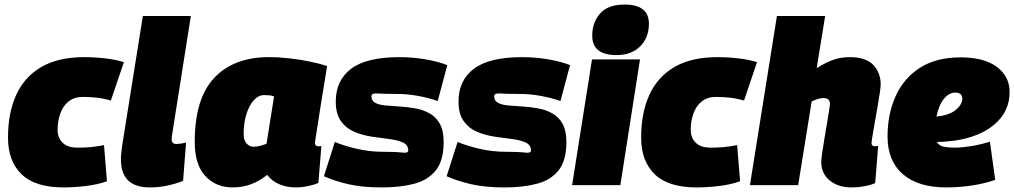

<svg xmlns="http://www.w3.org/2000/svg" viewBox="-20 -810 4437 840"><path d="M258 10Q134 10 74.5 -47.5Q15 -105 15 -208Q15 -316 51 -395Q87 -474 161 -517Q235 -560 349 -560Q395 -560 441.5 -554.5Q488 -549 522 -538L465 -370Q435 -379 405 -382.5Q375 -386 343 -386Q305 -386 280.5 -366.5Q256 -347 244 -314Q232 -281 232 -242Q232 -207 254 -185.5Q276 -164 319 -164Q347 -164 372.5 -166Q398 -168 435 -175L448 -17Q406 -2 354 4Q302 10 258 10Z M605 -740H815L733 -221Q731 -209 731 -201Q731 -180 752 -180Q766 -180 794 -186L781 -19Q750 -6 712 2Q674 10 636 10Q509 10 509 -112Q509 -124 510.5 -139Q512 -154 514 -170Z M1273 10Q1235 10 1202 -4Q1169 -18 1149 -45Q1117 -19 1079.5 -4.5Q1042 10 998 10Q925 10 878.5 -39.5Q832 -89 832 -190Q832 -379 917.5 -469.5Q1003 -560 1156 -560Q1201 -560 1248.5 -554.5Q1296 -549 1339 -540Q1382 -531 1411 -521Q1393 -410 1382.5 -344.5Q1372 -279 1367 -246Q1362 -213 1360 -201Q1358 -189 1358 -186Q1358 -170 1372 -170Q1375 -170 1379 -170Q1383 -170 1386 -171L1373 -10Q1357 -2 1328.5 4Q1300 10 1273 10ZM1146 -181 1179 -388Q1169 -392 1158 -393Q1147 -394 1136 -394Q1111 -394 1090.5 -371.5Q1070 -349 1058 -310.5Q1046 -272 1046 -224Q1046 -196 1059 -182Q1072 -168 1089 -168Q1103 -168 1118 -172Q1133 -176 1146 -181Z M1397 -39 1445 -189Q1482 -173 1539 -159.5Q1596 -146 1654 -146Q1712 -146 1739 -142.5Q1766 -139 1766 -151Q1766 -176 1743 -186.5Q1720 -197 1684 -201.5Q1648 -206 1607.5 -212Q1567 -218 1531 -233Q1495 -248 1472 -279.5Q1449 -311 1449 -366Q1449 -458 1516 -509Q1583 -560 1728 -560Q1787 -560 1843.5 -550Q1900 -540 1937 -525L1895 -368Q1855 -382 1808.5 -390.5Q1762 -399 1719 -399Q1659 -399 1632 -401Q1605 -403 1605 -389Q1605 -369 1622 -360Q1639 -351 1667.5 -348.5Q1696 -346 1729.5 -344Q1763 -342 1796.5 -336Q1830 -330 1858.5 -314.5Q1887 -299 1904 -269Q1921 -239 1921 -188Q1921 -108 1887 -65Q1853 -22 1792 -6Q1731 10 1650 10Q1565 10 1504.5 -4Q1444 -18 1397 -39Z M1934 -39 1982 -189Q2019 -173 2076 -159.5Q2133 -146 2191 -146Q2249 -146 2276 -142.5Q2303 -139 2303 -151Q2303 -176 2280 -186.5Q2257 -197 2221 -201.5Q2185 -206 2144.5 -212Q2104 -218 2068 -233Q2032 -248 2009 -279.5Q1986 -311 1986 -366Q1986 -458 2053 -509Q2120 -560 2265 -560Q2324 -560 2380.5 -550Q2437 -540 2474 -525L2432 -368Q2392 -382 2345.5 -390.5Q2299 -399 2256 -399Q2196 -399 2169 -401Q2142 -403 2142 -389Q2142 -369 2159 -360Q2176 -351 2204.5 -348.5Q2233 -346 2266.5 -344Q2300 -342 2333.5 -336Q2367 -330 2395.5 -314.5Q2424 -299 2441 -269Q2458 -239 2458 -188Q2458 -108 2424 -65Q2390 -22 2329 -6Q2268 10 2187 10Q2102 10 2041.5 -4Q1981 -18 1934 -39Z M2713 -790Q2819 -790 2819 -706Q2819 -646 2781 -607.5Q2743 -569 2677 -569Q2571 -569 2571 -654Q2571 -711 2605 -750.5Q2639 -790 2713 -790ZM2483 0 2570 -550H2780L2694 0Z M3028 10Q2904 10 2844.5 -47.5Q2785 -105 2785 -208Q2785 -316 2821 -395Q2857 -474 2931 -517Q3005 -560 3119 -560Q3165 -560 3211.5 -554.5Q3258 -549 3292 -538L3235 -370Q3205 -379 3175 -382.5Q3145 -386 3113 -386Q3075 -386 3050.5 -366.5Q3026 -347 3014 -314Q3002 -281 3002 -242Q3002 -207 3024 -185.5Q3046 -164 3089 -164Q3117 -164 3142.5 -166Q3168 -168 3205 -175L3218 -17Q3176 -2 3124 4Q3072 10 3028 10Z M3793 -184Q3793 -170 3808 -170Q3816 -170 3822 -172L3809 -9Q3789 0 3761 5Q3733 10 3706 10Q3647 10 3610 -20.5Q3573 -51 3573 -101Q3573 -111 3576.5 -137.5Q3580 -164 3586 -198.5Q3592 -233 3597.5 -267Q3603 -301 3607 -325Q3611 -349 3611 -355Q3611 -381 3583 -381Q3561 -381 3531 -366L3472 0H3261L3379 -740H3590L3553 -512Q3597 -539 3629 -549.5Q3661 -560 3699 -560Q3768 -560 3800.5 -526Q3833 -492 3833 -440Q3833 -430 3829 -403Q3825 -376 3819 -341.5Q3813 -307 3807 -273Q3801 -239 3797 -214.5Q3793 -190 3793 -184Z M4334 -23Q4284 -6 4229 2Q4174 10 4120 10Q3997 10 3930 -48Q3863 -106 3863 -213Q3863 -310 3898 -388.5Q3933 -467 4004 -513Q4075 -559 4183 -559Q4285 -559 4341 -517.5Q4397 -476 4397 -407Q4397 -324 4333.5 -268Q4270 -212 4159 -195Q4115 -189 4079 -189Q4088 -173 4107.5 -168.5Q4127 -164 4161 -164Q4184 -164 4224.5 -170Q4265 -176 4311 -190ZM4160 -405Q4132 -405 4109.5 -377.5Q4087 -350 4077 -300Q4088 -301 4099 -303Q4142 -311 4165.5 -332.5Q4189 -354 4190 -376Q4190 -405 4160 -405Z"/></svg>

Font: Georama Black
Style: Italic
Weight: 900
Italic angle: -9°
Designer: Jean-Baptiste Levee
Foundry: Production Type
Version: Version 1.000